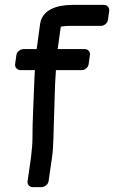

<svg xmlns="http://www.w3.org/2000/svg" viewBox="-20 -726 467 786"><path d="M265 -620H393C404 -620 420 -629 422 -645L427 -681C429 -692 421 -706 405 -706H277C212 -706 152 -686 144 -627L133 -546C132 -538 131 -533 130 -525H76C65 -525 49 -516 47 -500L42 -464C40 -453 48 -439 64 -439H123C122 -420 120 -399 120 -382C119 -341 112 -211 113 -166C113 -142 111 -114 107 -82L93 15C91 26 98 40 114 40H150C161 40 177 31 179 15L193 -82C200 -132 199 -193 201 -241C204 -306 203 -359 209 -439H315C326 -439 341 -448 343 -464L348 -500C350 -511 343 -525 327 -525H216C217 -534 219 -548 221 -561L229 -617C236 -618 248 -620 265 -620Z"/></svg>

Font: Reckless Catfish
Style: HeavyIt
Weight: 400
Foundry: Cannot Into Space Fonts
Version: Version 0.2894